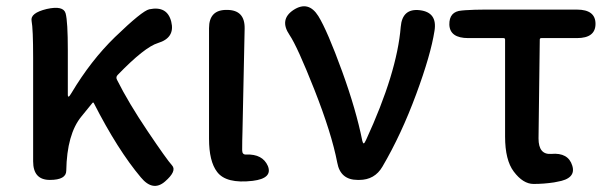

<svg xmlns="http://www.w3.org/2000/svg" viewBox="-20 -581 1972 620"><path d="M513 5Q474 39 435 -8Q360 -97 283 -248Q281 -252 278 -248L243 -205Q196 -148 194 -30Q194 0 141 0Q87 0 87 -60V-394Q87 -488 82 -513.5Q77 -539 131 -552Q185 -564 192 -537.5Q199 -511 199 -419V-274Q199 -269 201.5 -269Q204 -269 211 -281Q273 -385 351 -461Q439 -546 462 -551Q520 -563 533 -511Q546 -459 490 -442Q447 -429 360 -339Q353 -332 358 -323Q395 -249 457 -157Q519 -65 535.5 -47Q552 -29 513 5Z M681 -26Q655 -60 655 -133V-490Q655 -550 713 -549Q771 -549 770 -489L763 -156Q762 -126 762 -96Q762 -81 775 -82Q828 -84 845 -45Q861 -5 796 3Q710 13 681 -26Z M1135 0Q1079 0 1069 -56Q1051 -150 995 -292Q940 -431 915 -468Q881 -518 928 -549Q976 -580 1008 -529Q1037 -482 1085 -350Q1130 -226 1150 -126Q1152 -118 1154.5 -118Q1157 -118 1162 -129Q1262 -346 1274 -494Q1279 -555 1336 -548Q1393 -541 1383 -481Q1371 -404 1324 -277Q1276 -147 1215 -43Q1190 0 1140 0Z M1769 8Q1736 13 1703 13Q1669 13 1639 -27Q1611 -64 1611 -140V-453Q1611 -458 1606 -458H1492Q1433 -458 1431 -501Q1430 -544 1471 -547L1482 -548Q1513 -550 1544 -550H1843Q1903 -550 1903 -504Q1903 -458 1843 -458H1728Q1723 -458 1723 -453L1719 -134Q1719 -81 1760 -84Q1815 -89 1828 -46Q1841 -4 1779 6Z"/></svg>

Font: Resource Han Rounded TW Medium
Style: Regular
Weight: 500
Designer: Cyano Hao (round all glyphs); Ryoko NISHIZUKA 西塚涼子 (kana, bopomofo & ideographs); Paul D. Hunt (Latin, Greek & Cyrillic)
Foundry: Cyano Hao
Version: 0.990